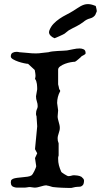

<svg xmlns="http://www.w3.org/2000/svg" viewBox="-20 -925 496 945"><path d="M208.5 -12.7Q201.7 -12.7 194.6 -11Q187.5 -9.3 180.2 -7.1Q172.9 -4.9 165.3 -3.2Q157.7 -1.5 149.4 -1.5L127.4 -4.4Q120.1 -4.4 114 -2.9Q107.9 -1.5 101.6 -1.5H65.9Q61.5 -1.5 58.1 -2Q54.7 -2.4 51.8 -3.4Q33.2 -7.3 33.2 -26.9Q33.2 -32.7 34.4 -36.6Q35.6 -40.5 43.9 -44.9Q52.2 -48.3 64.7 -49.8Q77.1 -51.3 90.3 -52.5Q103.5 -53.7 115.5 -55.4Q127.4 -57.1 134.3 -61.5Q137.2 -63 141.4 -69.3Q145.5 -75.7 149.2 -83.3Q152.8 -90.8 155.5 -97.7Q158.2 -104.5 158.2 -107.4L152.3 -147L163.1 -170.4L152.3 -190.9L163.1 -303.2L159.7 -354Q157.2 -356.4 157.2 -364.7Q157.2 -372.6 158.4 -377.9Q159.7 -383.3 161.4 -387Q163.1 -390.6 164.3 -394Q165.5 -397.5 165.5 -401.9Q165.5 -414.6 161.4 -426Q157.2 -437.5 157.2 -451.2L163.1 -485.8Q163.1 -490.7 162.8 -497.6Q162.6 -504.4 161.6 -511.7Q160.6 -519 158.4 -525.6Q156.2 -532.2 152.3 -536.6Q152.3 -538.6 153.6 -542.5Q154.8 -546.4 154.8 -554.2Q154.8 -560.5 153.6 -565.7Q152.3 -570.8 152.3 -572.8Q152.3 -575.2 151.4 -578.6Q150.4 -582 149.4 -582L118.2 -610.8Q112.3 -610.8 98.4 -613.8Q84.5 -616.7 70.1 -621.6Q55.7 -626.5 44.4 -633.1Q33.2 -639.6 33.2 -647Q33.2 -660.6 42 -665.3Q50.8 -669.9 61 -669.9Q64.9 -669.9 68.6 -669.4Q72.3 -668.9 75.2 -668Q95.7 -667 115.7 -664.6Q135.7 -662.1 156.2 -662.1Q171.9 -662.1 187.5 -664.6Q203.1 -667 218.8 -668Q225.6 -670.4 237.8 -671.9Q250 -673.3 263.4 -674.1Q276.9 -674.8 289.6 -675.3Q302.2 -675.8 310.1 -676.8Q325.7 -679.2 341.3 -682.9Q356.9 -686.5 372.6 -686.5Q382.8 -686.5 392.1 -682.1Q401.4 -677.7 401.4 -663.1Q401.4 -660.2 398.2 -657.7Q395 -655.3 390.9 -653.1Q386.7 -650.9 383.3 -649.2Q379.9 -647.5 379.4 -645.5Q377.9 -644 373.8 -640.4Q369.6 -636.7 365 -632.8Q360.4 -628.9 356 -625.5Q351.6 -622.1 349.1 -621.1Q341.8 -621.1 327.9 -618.7Q314 -616.2 300.3 -611.1Q286.6 -606 276.4 -598.6Q266.1 -591.3 266.1 -582V-510.3Q266.1 -509.8 266.8 -506.8Q267.6 -503.9 268.6 -500Q269.5 -496.1 270.3 -491.9Q271 -487.8 271.5 -485.8Q276.4 -482.4 276.4 -476.6Q268.6 -462.4 264.9 -447.5Q261.2 -432.6 261.2 -418L266.1 -381.8L263.7 -352.1Q263.7 -345.2 265.4 -338.4Q267.1 -331.5 269 -324.5Q271 -317.4 272.7 -310.3Q274.4 -303.2 274.4 -295.4Q274.4 -288.6 272.7 -282Q271 -275.4 269 -269.3Q267.1 -263.2 265.4 -256.8Q263.7 -250.5 263.7 -244.1Q263.7 -237.3 264.6 -232.4Q265.6 -227.5 268.6 -219.7V-159.7Q266.6 -154.3 266.4 -151.6Q266.1 -148.9 266.1 -144.5Q266.1 -126 270 -111.3Q273.9 -96.7 281.2 -80.1Q281.2 -78.6 286.1 -75Q291 -71.3 297.1 -67.6Q303.2 -64 308.6 -61Q314 -58.1 314.9 -58.1Q325.2 -58.1 331.5 -60.3Q337.9 -62.5 344.7 -62.5Q350.6 -62.5 361.3 -61Q372.1 -59.6 380.9 -54.7Q385.7 -50.8 389.6 -46.1Q393.6 -41.5 393.6 -36.1Q393.6 -28.8 391.6 -21.5Q389.6 -14.2 385.3 -11.7Q379.4 -5.9 370.1 -5.9Q365.7 -5.9 360.4 -5.4Q355 -4.9 350.6 -4.4L331.1 0Q320.8 0 308.8 -0.2Q296.9 -0.5 284.9 -1Q272.9 -1.5 261.5 -2.4Q250 -3.4 240.7 -4.4Q239.3 -4.4 235.4 -5.6Q231.4 -6.8 226.6 -8.3Q221.7 -9.8 217.5 -10.7Q213.4 -11.7 211.4 -11.7Q210.9 -11.7 210.4 -12.2Q210 -12.2 209.5 -12.5Q209 -12.7 208.5 -12.7ZM222.7 -774.4Q230 -793.9 243.4 -807.9Q256.8 -821.8 272.9 -832.8Q289.1 -843.8 306.9 -852.8Q324.7 -861.8 341.3 -872.1Q351.6 -878.4 360.1 -884.3Q368.7 -890.1 377.2 -894.8Q385.7 -899.4 394.3 -902.1Q402.8 -904.8 412.6 -904.8Q427.7 -904.8 444.8 -897.9Q446.3 -897.5 448.2 -896.7Q450.2 -896 451.2 -895.5Q451.7 -894 452.6 -890.1Q453.6 -886.2 454.6 -881.8Q455.6 -877.4 456.1 -873.5Q456.5 -869.6 456.1 -868.2Q455.6 -867.2 455.1 -865.7Q454.6 -864.7 454.1 -863.8Q453.6 -862.8 453.1 -861.8Q450.7 -855 449 -851.8Q447.3 -848.6 441.9 -843.8Q436.5 -839.4 431.9 -837.4Q427.2 -835.4 422.9 -834.2Q418.5 -833 414.1 -831.5Q409.7 -830.1 404.8 -827.1Q402.3 -826.2 397.2 -822.3Q392.1 -818.4 391.1 -817.4Q381.3 -810.1 372.6 -804.7Q363.8 -799.3 355 -794.9Q346.2 -790.5 337.4 -786.1Q328.6 -781.7 318.8 -775.9Q317.4 -774.9 314.2 -772.5Q311 -770 307.4 -767.1Q303.7 -764.2 300.8 -761.7Q297.9 -759.3 296.9 -758.8Q294.4 -757.3 287.6 -753.9Q280.8 -750.5 272.9 -747.1Q265.1 -743.7 258.3 -740.7Q251.5 -737.8 248.5 -736.8Q245.6 -738.3 245.6 -738.3Q237.3 -741.2 229.2 -749.3Q221.2 -757.3 221.2 -767.1Q221.2 -770.5 222.7 -774.4Z"/></svg>

Font: IM FELL English SC
Style: Regular
Weight: 400
Designer: Igino Marini
Foundry: Igino Marini
Version: 3.00